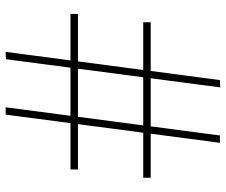

<svg xmlns="http://www.w3.org/2000/svg" viewBox="-80 -715 801 681"><g transform="rotate(-90 320.5 -374.5)"><path d="M351 6 451 -754 477 -755 377 5ZM30.5 -240.5V-267H582V-240.5ZM154.5 5 254.5 -755H280.5L180.5 5ZM60 -498.5V-525H611.5V-498.5Z"/></g></svg>

Font: Bodoni Moda SC 9pt
Style: Bold
Weight: 700
Designer: Owen Earl
Foundry: indestructible type
Version: Version 2.005